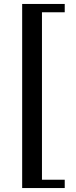

<svg xmlns="http://www.w3.org/2000/svg" viewBox="-20 -720 386 970"><path d="M92 -700H307V-658H192V188H307V230H92Z"/></svg>

Font: PT Serif Caption
Style: Regular
Weight: 400
Designer: A.Korolkova, O.Umpeleva, V.Yefimov
Foundry: ParaType Ltd
Version: Version 1.000W OFL